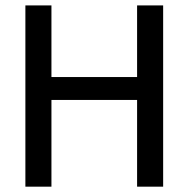

<svg xmlns="http://www.w3.org/2000/svg" viewBox="-20 -700 707 720"><path d="M494.1 0H591.8V-679.7H494.1V-411.1H172.9V-679.7H75.2V0H172.9V-325.2H494.1Z"/></svg>

Font: Inder
Style: Regular
Weight: 400
Designer: Irina Smirnova
Foundry: Irina Smirnova
Version: Version 1.001